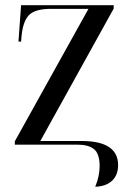

<svg xmlns="http://www.w3.org/2000/svg" viewBox="-20 -556 513 738"><path d="M346 162Q355 140 359 120Q363 100 363 83Q363 35 341.5 17.5Q320 0 278 0H37V-13L320 -522H176Q117 -522 93 -499.5Q69 -477 63 -419L61 -396H51L61 -536H417V-523L135 -14H294Q434 -14 434 79Q434 116 411.5 138Q389 160 346 162Z"/></svg>

Font: Noto Serif Display SemiCondensed
Style: Regular
Weight: 400
Width: 4
Designer: Monotype Design Team
Foundry: Monotype Imaging Inc.
Version: Version 2.009